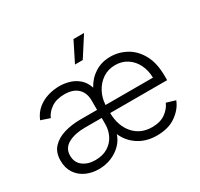

<svg xmlns="http://www.w3.org/2000/svg" viewBox="-159 -966 1235 1183"><g transform="rotate(-30 458.5 -374.5)"><path d="M227.1 12.2Q177.7 12.2 136.7 -6.8Q95.7 -25.9 71.5 -62.5Q47.4 -99.1 47.4 -151.4Q47.4 -210 80.1 -244.6Q112.8 -279.3 165.8 -294.7Q218.8 -310.1 278.8 -310.1H398.9V-376.5Q398.9 -431.2 366.2 -462.6Q333.5 -494.1 272 -494.1Q213.9 -494.1 177.2 -468.5Q140.6 -442.9 126.5 -408.7L63 -430.2Q81.1 -474.6 113.8 -501.5Q146.5 -528.3 187.3 -540.8Q228 -553.2 270.5 -553.2Q306.6 -553.2 342 -542.5Q377.4 -531.7 405.3 -507.1Q433.1 -482.4 446.8 -440.9Q474.6 -492.7 522.2 -522.9Q569.8 -553.2 632.3 -553.2Q692.4 -553.2 745.4 -523.9Q798.3 -494.6 831.3 -434.6Q864.3 -374.5 864.3 -281.7V-252.9H459Q460.9 -160.2 510.3 -104Q559.6 -47.9 641.1 -47.9Q699.2 -47.9 735.8 -74.2Q772.5 -100.6 787.6 -136.7L851.1 -117.7Q832 -65.9 778.3 -27.1Q724.6 11.7 641.1 11.7Q565.4 11.7 510.3 -24.4Q455.1 -60.5 429.7 -120.1Q417.5 -81.5 387.9 -51.8Q358.4 -22 316.9 -4.9Q275.4 12.2 227.1 12.2ZM459 -310.1H796.4Q795.4 -362.3 774.9 -403.8Q754.4 -445.3 717.5 -469.5Q680.7 -493.7 632.3 -493.7Q583 -493.7 545.2 -468.8Q507.3 -443.8 484.6 -402.1Q461.9 -360.4 459 -310.1ZM398.9 -252.9H279.3Q207.5 -252.9 160.6 -227.3Q113.8 -201.7 113.8 -148.4Q113.8 -100.6 148.4 -73.7Q183.1 -46.9 236.8 -46.9Q288.1 -46.9 324.5 -68.8Q360.8 -90.8 379.9 -127.7Q398.9 -164.6 398.9 -209.5ZM420.9 -620.1 491.2 -760.7H566.4L476.1 -620.1Z"/></g></svg>

Font: Inter Light
Style: Regular
Weight: 300
Designer: Rasmus Andersson
Foundry: rsms
Version: Version 4.000;git-a52131595